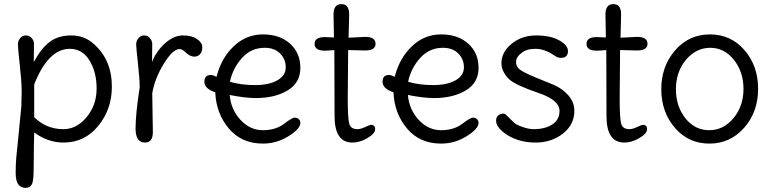

<svg xmlns="http://www.w3.org/2000/svg" viewBox="-20 -682 3746 932"><path d="M319 -445Q214 -445 146 -272V-113Q205 -55 288 -55Q352 -55 400.5 -113.5Q449 -172 449 -252Q449 -332 414.5 -388.5Q380 -445 319 -445ZM146 -39Q144 37 144 87.5Q144 138 143 162Q141 203 134 214Q125 230 103.5 230Q82 230 69 213Q56 196 56 157Q56 118 59 83L71 -36Q82 -151 84 -171V-190L85 -228V-244Q85 -286 76 -367Q67 -448 67 -466Q67 -484 78 -497Q89 -510 106 -510Q123 -510 134 -497Q145 -484 145 -469Q145 -454 144.5 -423Q144 -392 144 -381Q179 -446 220.5 -478Q262 -510 326 -510Q390 -510 436 -468Q523 -391 523 -261Q523 -152 457 -71Q391 10 288 10Q213 10 146 -39Z M719 -229 722 -41Q722 10 684 10Q638 10 638 -58.5Q638 -127 658 -258Q658 -300 649.5 -375.5Q641 -451 641 -467Q641 -483 652 -496.5Q663 -510 680 -510Q697 -510 708 -496.5Q719 -483 719 -469Q719 -455 718.5 -424Q718 -393 718 -381Q737 -431 780 -471Q824 -510 867.5 -510Q911 -510 936.5 -492.5Q962 -475 962 -453Q962 -431 951 -419Q940 -407 922.5 -407Q905 -407 884 -425Q865 -444 852 -444Q819 -444 775 -372.5Q731 -301 719 -229Z M1265 -450Q1199 -450 1154.5 -400.5Q1110 -351 1096 -285Q1150 -269 1217.5 -269Q1285 -269 1326 -292Q1367 -315 1367 -355Q1367 -395 1339.5 -422.5Q1312 -450 1265 -450ZM1222 -206Q1170 -206 1095 -221Q1101 -150 1147.5 -100Q1194 -50 1256 -50Q1318 -50 1358 -80.5Q1398 -111 1410.5 -111Q1423 -111 1430.5 -103.5Q1438 -96 1438 -85Q1438 -57 1380.5 -21Q1323 15 1256 15Q1152 15 1090.5 -58.5Q1029 -132 1025 -234Q972 -251 972 -286Q972 -309 989 -316Q995 -318 1004.5 -318Q1014 -318 1031 -309Q1054 -400 1114.5 -457.5Q1175 -515 1256.5 -515Q1338 -515 1388 -470Q1438 -425 1438 -352.5Q1438 -280 1376 -243Q1314 -206 1222 -206Z M1753 -437 1670 -439 1668 -202Q1668 -110 1675 -82.5Q1682 -55 1715 -55Q1731 -55 1753 -65.5Q1775 -76 1780 -76Q1801 -76 1801 -55Q1801 -34 1764 -12Q1727 10 1691 10Q1604 10 1604 -118L1603 -439Q1570 -436 1557 -436Q1507 -436 1507 -469Q1507 -502 1557 -502L1601 -500L1599 -612Q1599 -662 1637 -662Q1675 -662 1675 -612L1672 -499L1753 -503Q1803 -503 1803 -469Q1803 -437 1753 -437Z M2130 -450Q2064 -450 2019.5 -400.5Q1975 -351 1961 -285Q2015 -269 2082.5 -269Q2150 -269 2191 -292Q2232 -315 2232 -355Q2232 -395 2204.5 -422.5Q2177 -450 2130 -450ZM2087 -206Q2035 -206 1960 -221Q1966 -150 2012.5 -100Q2059 -50 2121 -50Q2183 -50 2223 -80.5Q2263 -111 2275.5 -111Q2288 -111 2295.5 -103.5Q2303 -96 2303 -85Q2303 -57 2245.5 -21Q2188 15 2121 15Q2017 15 1955.5 -58.5Q1894 -132 1890 -234Q1837 -251 1837 -286Q1837 -309 1854 -316Q1860 -318 1869.5 -318Q1879 -318 1896 -309Q1919 -400 1979.5 -457.5Q2040 -515 2121.5 -515Q2203 -515 2253 -470Q2303 -425 2303 -352.5Q2303 -280 2241 -243Q2179 -206 2087 -206Z M2768 -144Q2768 -77 2712.5 -33.5Q2657 10 2580 10Q2503 10 2445 -25Q2388 -61 2388 -96Q2388 -119 2407 -127Q2426 -135 2436 -125Q2438 -124 2476 -86Q2487 -76 2517 -65.5Q2547 -55 2570 -55Q2626 -55 2661 -78Q2696 -101 2696 -143Q2696 -196 2596 -230Q2485 -268 2454 -295Q2439 -308 2426.5 -329.5Q2414 -351 2414 -375Q2414 -429 2463.5 -469.5Q2513 -510 2582 -510Q2651 -510 2694 -486.5Q2737 -463 2737 -434Q2737 -401 2702 -401Q2688 -401 2672 -412Q2624 -445 2579.5 -445Q2535 -445 2512 -425Q2485 -406 2485 -380.5Q2485 -355 2511 -339Q2537 -323 2596 -299.5Q2655 -276 2668 -270Q2712 -251 2740 -218Q2768 -185 2768 -144Z M3073 -437 2990 -439 2988 -202Q2988 -110 2995 -82.5Q3002 -55 3035 -55Q3051 -55 3073 -65.5Q3095 -76 3100 -76Q3121 -76 3121 -55Q3121 -34 3084 -12Q3047 10 3011 10Q2924 10 2924 -118L2923 -439Q2890 -436 2877 -436Q2827 -436 2827 -469Q2827 -502 2877 -502L2921 -500L2919 -612Q2919 -662 2957 -662Q2995 -662 2995 -612L2992 -499L3073 -503Q3123 -503 3123 -469Q3123 -437 3073 -437Z M3309 -391Q3261 -332 3261 -249Q3261 -166 3307 -108Q3353 -50 3422.5 -50Q3492 -50 3540.5 -108.5Q3589 -167 3589 -250Q3589 -333 3542.5 -391.5Q3496 -450 3427.5 -450Q3359 -450 3309 -391ZM3256 -61.5Q3190 -138 3190 -249Q3190 -360 3257 -437.5Q3324 -515 3426 -515Q3528 -515 3594 -438.5Q3660 -362 3660 -250.5Q3660 -139 3592.5 -62Q3525 15 3423.5 15Q3322 15 3256 -61.5Z"/></svg>

Font: Delius Swash Caps
Style: Regular
Weight: 400
Designer: Natalia Raices
Foundry: Natalia Raices
Version: Version 1.002